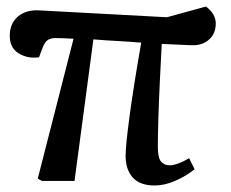

<svg xmlns="http://www.w3.org/2000/svg" viewBox="-20 -556 711 590"><path d="M455 14Q410 14 388 -10.5Q366 -35 366 -77Q366 -108 378 -198Q390 -288 414 -425Q378 -428 340.5 -430Q303 -432 267 -435L209 0H109L96 -7L206 -437Q187 -438 173.5 -438.5Q160 -439 150 -439Q135 -439 126 -432.5Q117 -426 110 -407L100 -380Q65 -375 37.5 -392Q10 -409 10 -446Q10 -484 35.5 -505.5Q61 -527 103 -524L493 -503L613 -536Q643 -513 643 -484Q643 -453 623 -435Q603 -417 574 -417Q561 -417 534.5 -418.5Q508 -420 477 -421Q474 -365 471 -302.5Q468 -240 466.5 -187.5Q465 -135 465 -106Q465 -72 474.5 -60Q484 -48 502 -48Q512 -48 528.5 -54Q545 -60 561 -70L578 -36Q552 -15 519 -0.5Q486 14 455 14Z"/></svg>

Font: Literata 36pt Medium
Style: Italic
Weight: 500
Italic angle: -2°
Designer: Latin by Veronika Burian and Jose Scaglione. Greek by Irene Vlachou. Cyrillic by Vera Evstafieva
Foundry: TypeTogether
Version: Version 3.002